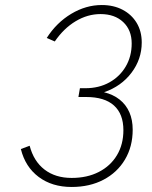

<svg xmlns="http://www.w3.org/2000/svg" viewBox="-20 -732 606 764"><path d="M265 12Q187 12 133.8 -28Q80.5 -68 63 -139L98 -152Q114 -90.5 157.2 -57.2Q200.5 -24 265 -24Q327 -24 373.2 -47.8Q419.5 -71.5 445.2 -114.2Q471 -157 471 -214Q471 -278.5 433.5 -312.2Q396 -346 323 -346H292L298 -381H320Q373.5 -381 415 -404Q456.5 -427 480.2 -467.2Q504 -507.5 504 -559Q504 -612.5 470.2 -644.2Q436.5 -676 380 -676Q328.5 -676 281 -647.5Q233.5 -619 198 -567L166 -581Q205 -642 263.5 -677Q322 -712 385 -712Q432 -712 467.8 -693.2Q503.5 -674.5 523.8 -641Q544 -607.5 544 -563Q544 -496.5 503.2 -442.5Q462.5 -388.5 394 -365Q430.5 -356 456 -335.8Q481.5 -315.5 494.8 -285.2Q508 -255 508 -216Q508 -148.5 477.2 -97Q446.5 -45.5 391.8 -16.8Q337 12 265 12Z"/></svg>

Font: Overpass Thin
Style: Italic
Weight: 250
Italic angle: -10°
Designer: Delve Withrington, Dave Bailey, Thomas Jockin
Foundry: Delve Fonts LLC
Version: Version 4.000